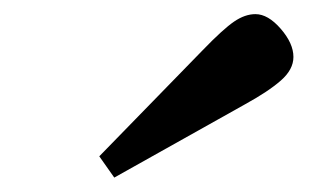

<svg xmlns="http://www.w3.org/2000/svg" viewBox="-20 -760 470 269"><path d="M119.1 -541 264.2 -689.9Q292.5 -719.2 307.9 -729.7Q323.2 -740.2 337.9 -740.2Q355.5 -740.2 373.3 -719.7Q391.1 -699.2 391.1 -680.2Q391.1 -662.6 373.5 -647.2Q356 -631.8 323.2 -613.8L140.1 -511.2Z"/></svg>

Font: Linguistics Pro
Style: Bold
Weight: 700
Designer: Stefan Peev, Context Ltd
Foundry: Stefan Peev, Context Ltd
Version: Version 001.000